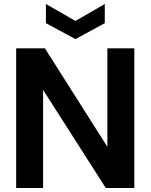

<svg xmlns="http://www.w3.org/2000/svg" viewBox="-20 -942 755 962"><path d="M61 0V-700H205L517 -208H518V-700H653V0H510L197 -490H196V0ZM358 -746 210 -826V-922L358 -837L505 -922V-826Z"/></svg>

Font: DM Sans 28pt
Style: Bold
Weight: 700
Version: Version 4.004;gftools[0.9.30]